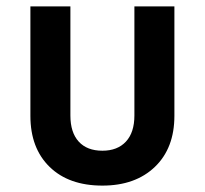

<svg xmlns="http://www.w3.org/2000/svg" viewBox="-20 -570 640 600"><path d="M300 10Q195 10 135 -48.5Q75 -107 75 -208V-550H200V-209Q200 -156 226 -127.5Q252 -99 300 -99Q347 -99 373.5 -127.5Q400 -156 400 -209V-550H525V-208Q525 -107 464 -48.5Q403 10 300 10Z"/></svg>

Font: NKDuy Mono
Style: Bold
Weight: 700
Monospace: yes
Designer: NKDuy
Foundry: NKDuy
Version: Version 2.251; ttfautohint (v1.8.4.7-5d5b)